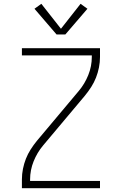

<svg xmlns="http://www.w3.org/2000/svg" viewBox="-20 -988 640 1008"><path d="M95 0V-46Q95 -74 100.5 -101.5Q106 -129 116 -154.5Q126 -180 141 -203.5Q156 -227 174 -249L284 -380L394 -511Q425 -548 443.5 -594Q462 -640 462 -689V-697H95V-735H505V-689Q505 -661 499.5 -633.5Q494 -606 484 -580.5Q474 -555 459 -531.5Q444 -508 426 -486L206 -224Q175 -187 156.5 -141Q138 -95 138 -46V-38H505V0ZM277 -807 161 -942 197 -968 300 -837 403 -968 439 -942 323 -807Z"/></svg>

Font: Iosevka Curly XLtEx
Style: Regular
Weight: 200
Width: 7
Monospace: yes
Designer: Belleve Invis
Foundry: Belleve Invis
Version: Version 11.1.0; ttfautohint (v1.8.3)